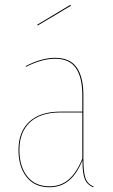

<svg xmlns="http://www.w3.org/2000/svg" viewBox="-20 -767 469 796"><path d="M273.9 -743.2 136.2 -661.1 134.3 -664.6 272 -747.1ZM325.7 -108.4Q325.7 -53.2 334.5 -28.3Q343.3 -3.4 368.2 5.9L366.7 9.3Q340.8 -1 331.3 -25.4Q321.8 -49.8 321.8 -102.5Q299.3 -46.9 266.1 -18.8Q232.9 9.3 185.1 9.3Q123.5 9.3 90.1 -33.2Q56.6 -75.7 56.6 -145Q56.6 -221.2 101.8 -262.7Q147 -304.2 230 -304.2H321.3V-372.6Q321.3 -445.8 294.7 -484.6Q268.1 -523.4 208.5 -523.4Q153.3 -523.4 87.4 -489.7L86.9 -493.2Q152.3 -527.3 208.5 -527.3Q270 -527.3 297.9 -487.5Q325.7 -447.8 325.7 -372.6ZM185.1 5.4Q232.9 5.4 265.6 -23.4Q298.3 -52.2 321.3 -109.4V-300.8H230.5Q148.4 -300.8 104.5 -260.3Q60.5 -219.7 60.5 -145Q60.5 -77.1 93 -35.9Q125.5 5.4 185.1 5.4Z"/></svg>

Font: Fira Sans Compressed Four
Style: Regular
Weight: 100
Width: 1
Designer: Carrois Corporate & Edenspiekermann AG
Foundry: Carrois Corporate GbR & Edenspiekermann AG
Version: Version 4.203;PS 004.203;hotconv 1.0.88;makeotf.lib2.5.64775